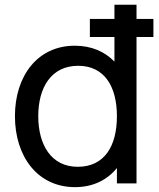

<svg xmlns="http://www.w3.org/2000/svg" viewBox="-20 -770 666 806"><path d="M624 -690.6H553.1V-750H460.4V-690.6H357.3V-614.6H460.4V-511.5C419.8 -553.1 364.6 -578.1 293.8 -578.1C137.5 -578.1 42.7 -451 42.7 -282.3C42.7 -113.5 137.5 15.6 294.8 15.6C370.8 15.6 430.2 -14.6 470.8 -64.6V0H553.1V-614.6H624ZM306.2 -69.8C194.8 -69.8 140.6 -162.5 140.6 -282.3C140.6 -401 193.8 -493.8 308.3 -493.8C418.8 -493.8 470.8 -406.3 470.8 -282.3C470.8 -158.3 419.8 -69.8 306.2 -69.8Z"/></svg>

Font: Manrope3 Medium
Style: Regular
Weight: 500
Width: 4
Designer: Mikhail Sharanda
Foundry: Mikhail Sharanda
Version: Version 3.000;PS 003.000;hotconv 1.0.88;makeotf.lib2.5.64775